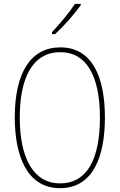

<svg xmlns="http://www.w3.org/2000/svg" viewBox="-20 -971 624 1001"><path d="M401 -944V-951H371C338 -901 296 -852 251 -803V-793H267C310 -832 367 -896 401 -944ZM527 -358C527 -576 457 -724 295 -724C141 -724 57 -594 57 -358C57 -164 118 10 293 10C467 10 527 -158 527 -358ZM83 -358C83 -569 152 -699 295 -699C430 -699 501 -576 501 -358C501 -141 434 -15 293 -15C155 -15 83 -146 83 -358Z"/></svg>

Font: Noto Sans Gurmukhi Condensed Thin
Style: Regular
Weight: 100
Width: 3
Designer: Jelle Bosma - Monotype Design Team
Foundry: Monotype Imaging Inc.
Version: Version 2.004